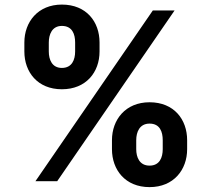

<svg xmlns="http://www.w3.org/2000/svg" viewBox="-20 -772 899 818"><path d="M457 -174.7V-136.4C457 -49 513.1 25.2 617.2 25.2C720.2 25.2 777.3 -49 777.3 -136.4V-174.7C777.3 -262.8 721.6 -336.3 617.2 -336.3C514.6 -336.3 457 -262.1 457 -174.7ZM83.8 -552.6C83.8 -465.2 139.9 -391.7 243.6 -391.7C346.9 -391.7 404.1 -464.5 404.1 -552.6V-590.9C404.1 -679 348.4 -752.5 243.6 -752.5C142 -752.5 83.8 -679 83.8 -590.9ZM131 0H223.7L723.7 -727.3H631ZM187.9 -552.6V-590.9C187.9 -624.6 201.3 -661.6 243.6 -661.6C288.4 -661.6 300.1 -625.7 300.1 -590.9V-552.6C300.1 -517.8 286.9 -482.6 243.6 -482.6C201.7 -482.6 187.9 -517.8 187.9 -552.6ZM560.4 -136.4V-174.7C560.4 -209.5 574.6 -245.4 617.2 -245.4C661.9 -245.4 673.3 -209.5 673.3 -174.7V-136.4C673.3 -101.6 660.5 -66.4 617.2 -66.4C573.9 -66.4 560.4 -102.6 560.4 -136.4Z"/></svg>

Font: Margiela Sans
Style: Bold
Weight: 700
Designer: Stefan Endress, Andreas Faust
Version: Version 1.100;FEAKit 1.0